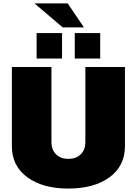

<svg xmlns="http://www.w3.org/2000/svg" viewBox="-20 -1095 807 1132"><path d="M475 -933.3H350L183.3 -1075H379.2ZM420.8 -750V-900H570.8V-750ZM195.8 -750V-900H345.8V-750ZM50 -233.3V-700H283.3V-258.3Q283.3 -210.8 311.2 -184.6Q339.2 -158.3 383.3 -158.3Q427.5 -158.3 455.4 -184.6Q483.3 -210.8 483.3 -258.3V-700H716.7V-233.3Q716.7 -116.7 625.8 -50Q535 16.7 383.3 16.7Q231.7 16.7 140.8 -50Q50 -116.7 50 -233.3Z"/></svg>

Font: BoonTook
Style: Regular
Weight: 400
Designer: Sungsit Sawaiwan
Foundry: FontUni
Version: Version 3.0